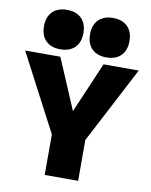

<svg xmlns="http://www.w3.org/2000/svg" viewBox="-103 -1057 893 1133"><g transform="rotate(10 343.5 -491.0)"><path d="M244.6 0V-242.7L3.4 -703.1H214.4L353 -377H333.5L473.1 -703.1H684.1L444.8 -244.6V0ZM206.1 -746.1Q150.4 -746.1 119.1 -777.3Q87.9 -808.6 87.9 -864.3Q87.9 -919.9 119.1 -951.2Q150.4 -982.4 206.1 -982.4Q261.7 -982.4 293 -951.2Q324.2 -919.9 324.2 -864.3Q324.2 -808.6 293 -777.3Q261.7 -746.1 206.1 -746.1ZM481.9 -746.1Q426.3 -746.1 395 -777.3Q363.8 -808.6 363.8 -864.3Q363.8 -919.9 395 -951.2Q426.3 -982.4 481.9 -982.4Q537.6 -982.4 568.8 -951.2Q600.1 -919.9 600.1 -864.3Q600.1 -808.6 568.8 -777.3Q537.6 -746.1 481.9 -746.1Z"/></g></svg>

Font: Schibsted Grotesk Black
Style: Regular
Weight: 900
Designer: Bakken & Baeck AS, Henrik Kongsvoll
Foundry: Schibsted ASA
Version: Version 1.100;gftools[0.9.25]